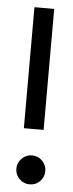

<svg xmlns="http://www.w3.org/2000/svg" viewBox="-50 -673 271 710"><g transform="rotate(5 85.5 -318.0)"><path d="M122.1 -195.3H48.8V-644.5H122.1ZM87.9 9.8Q65.9 9.8 50 -5.9Q34.2 -21.5 34.2 -43.9Q34.2 -65.9 50 -81.8Q65.9 -97.7 87.9 -97.7Q110.4 -97.7 126 -81.8Q141.6 -65.9 141.6 -43.9Q141.6 -21.5 126 -5.9Q110.4 9.8 87.9 9.8Z"/></g></svg>

Font: Catrinity
Style: Regular
Weight: 400
Designer: Alexander Lange
Foundry: High-Logic / Made with FontCreator
Version: Version 2.090;May 20, 2024;FontCreator 15.0.0.2974 64-bit